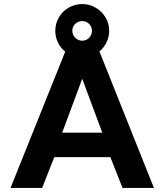

<svg xmlns="http://www.w3.org/2000/svg" viewBox="-20 -928 812 948"><path d="M740 0H585L525 -152H248L188 0H32L302 -673Q279 -691 266 -718Q253 -745 253 -776Q253 -812 271 -842.5Q289 -873 319.5 -890.5Q350 -908 386 -908Q422 -908 452.5 -890Q483 -872 501 -842Q519 -812 519 -776Q519 -746 506 -719Q493 -692 471 -674ZM337 -776Q337 -756 351.5 -741.5Q366 -727 386 -727Q406 -727 420 -741.5Q434 -756 434 -776Q434 -796 420 -810Q406 -824 386 -824Q366 -824 351.5 -810Q337 -796 337 -776ZM485 -273 386 -539 287 -273Z"/></svg>

Font: Prompt SemiBold
Style: Regular
Weight: 600
Designer: Katatrad Team
Foundry: CadsonDemak
Version: Version 1.000